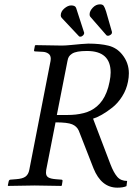

<svg xmlns="http://www.w3.org/2000/svg" viewBox="-20 -855 614 885"><path d="M381 -620Q356 -620 339 -617Q322 -614 312 -607.5Q302 -601 297.5 -593.5Q293 -586 291 -574L242 -325H290Q311 -325 329 -327Q347 -329 365 -333.5Q383 -338 398 -345.5Q413 -353 427 -365Q441 -377 452 -393Q463 -409 471.5 -430.5Q480 -452 485 -478Q490 -502 490 -521Q490 -620 381 -620ZM387 -654Q442 -654 480 -644.5Q518 -635 543 -604Q574 -566 574 -517Q574 -499 570 -479Q563 -442 543 -410.5Q523 -379 497.5 -359Q472 -339 450 -326.5Q428 -314 409 -308L489 -98Q504 -59 520.5 -40Q537 -21 566 -21L563 3Q548 10 521 10Q447 10 411 -79L343 -253Q334 -273 312.5 -282Q291 -291 236 -291L193 -72Q192 -65 192 -59Q192 -44 202.5 -37.5Q213 -31 237 -29L262 -27Q270 -27 268 -19L265 0L262 2Q172 0 140 0Q108 0 18 2L16 0L20 -19Q22 -27 29 -27L54 -29Q84 -31 97.5 -41Q111 -51 115 -72L213 -574Q214 -579 214 -584Q214 -600 203.5 -607.5Q193 -615 179 -616L142 -618Q136 -618 137 -624L141 -645L144 -647Q234 -645 265 -645Q281 -645 306.5 -647.5Q332 -650 354.5 -652Q377 -654 387 -654ZM478 -690Q475 -690 471 -692L396 -778Q393 -782 393 -789Q393 -804 407.5 -819.5Q422 -835 441 -835Q453 -835 458 -828Q463 -821 469 -802L496 -708V-705Q496 -699 489.5 -694.5Q483 -690 478 -690ZM260 -784Q260 -802 276.5 -816Q293 -830 308 -830Q327 -830 331 -818L368 -704V-702Q368 -697 362.5 -691.5Q357 -686 350 -686Q345 -686 344 -688L265 -772Q260 -777 260 -784Z"/></svg>

Font: Linux Libertine O
Style: Italic
Weight: 400
Italic angle: -12°
Designer: Philipp H. Poll
Foundry: Philipp H. Poll
Version: Version 5.1.6